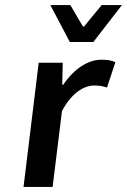

<svg xmlns="http://www.w3.org/2000/svg" viewBox="-20 -739 502 759"><path d="M73 0H188L225 -300C264 -374 314 -401 353 -401C374 -401 387 -398 403 -393L436 -493C422 -500 406 -503 381 -503C329 -503 273 -468 230 -404H226L228 -491H133ZM256 -573H349L462 -719H382L312 -634H308L258 -719H179Z"/></svg>

Font: Falling Sky
Style: Obl
Weight: 400
Designer: Paul D. Hunt
Foundry: Adobe Systems Incorporated
Version: Version 1.02